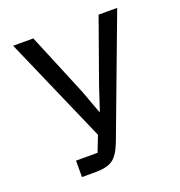

<svg xmlns="http://www.w3.org/2000/svg" viewBox="-127 -805 854 912"><g transform="rotate(-20 300.0 -349.0)"><path d="M133 0V-83H242L273 -163L39 -698H141L273 -380L316 -263H319L359 -384L471 -698H565L341 -101Q318 -41 289 -20.5Q260 0 201 0Z"/></g></svg>

Font: IBM Plex Mono Text
Style: Regular
Weight: 450
Designer: Mike Abbink, Paul van der Laan, Pieter van Rosmalen
Foundry: Bold Monday
Version: Version 2.000